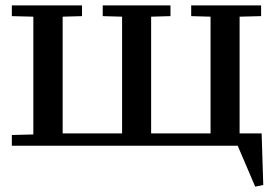

<svg xmlns="http://www.w3.org/2000/svg" viewBox="-20 -542 1020 714"><path d="M871 -480V-46H953L959 146L929 152L864 0H24V-40L104 -42V-480L24 -482V-522H285V-482L213 -480V-46H434V-480L362 -482V-522H614V-482L542 -480V-46H763V-480L691 -482V-522H951V-482Z"/></svg>

Font: Minipax
Style: Bold
Weight: 500
Designer: Raphaël Ronot, Igor Stepanchenko (Cyrillic)
Foundry: steppetype
Version: Version 1.002